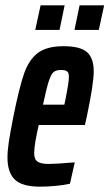

<svg xmlns="http://www.w3.org/2000/svg" viewBox="-20 -691 410 719"><path d="M8 -101Q8 -126 13 -159.5Q18 -193 30 -254Q52 -363 70 -415Q88 -467 121.5 -492.5Q155 -518 218 -518Q280 -518 305.5 -496Q331 -474 331 -423Q331 -378 305 -254L298 -223H125Q117 -188 112.5 -161Q108 -134 108 -117Q108 -94 121 -85.5Q134 -77 162 -77Q188 -77 260 -83L242 -3Q221 2 189.5 5Q158 8 130 8Q63 8 35.5 -18.5Q8 -45 8 -101ZM221 -299 225 -318Q238 -383 238 -403Q238 -419 231 -424Q224 -429 209 -429Q190 -429 180.5 -421Q171 -413 162.5 -386.5Q154 -360 141 -299ZM112 -579 132 -671H222L203 -579ZM259 -579 278 -671H370L350 -579Z"/></svg>

Font: Saira Ultra Condensed
Style: Bold Italic
Weight: 700
Width: 1
Italic angle: -12°
Designer: Hector Gatti with collaboration of the Omnibus-Type team
Foundry: Omnibus-Type
Version: Version 1.001; ttfautohint (v1.8)